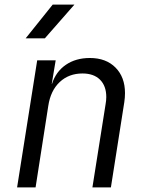

<svg xmlns="http://www.w3.org/2000/svg" viewBox="-20 -811 640 831"><path d="M208 -791H302L174 -645H91ZM521 -408Q521 -389 518 -369L460 0H380L437 -360Q440 -377 440 -391Q440 -439 413 -466Q386 -493 337 -493Q278 -493 238.5 -456Q199 -419 189 -353L134 0H54L141 -550H221L204 -448H205Q222 -501 265 -530.5Q308 -560 369 -560Q439 -560 480 -518.5Q521 -477 521 -408Z"/></svg>

Font: JetBrains Mono Semi Light
Style: Italic
Weight: 350
Italic angle: -9°
Monospace: yes
Designer: Philipp Nurullin, Konstantin Bulenkov
Foundry: JetBrains
Version: 2.002